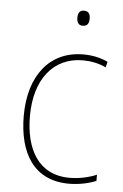

<svg xmlns="http://www.w3.org/2000/svg" viewBox="-53 -760 520 809"><g transform="rotate(5 207.0 -356.0)"><path d="M269 -722C249 -722 244 -706 244 -690C244 -673 250 -658 269 -658C290 -658 296 -672 296 -690C296 -706 292 -722 269 -722ZM269 10C314 10 356 0 384 -12V-38C351 -24 310 -15 270 -15C137 -15 81 -121 81 -260C81 -416 159 -513 283 -513C316 -513 349 -507 381 -492L387 -516C356 -530 323 -538 283 -538C141 -538 55 -429 55 -259C55 -101 121 10 269 10Z"/></g></svg>

Font: Noto Sans Gujarati UI SemiCondensed Thin
Style: Regular
Weight: 100
Width: 4
Designer: Jelle Bosma - Monotype Design Team, Universal Thirst
Foundry: Monotype Imaging Inc.
Version: Version 2.106